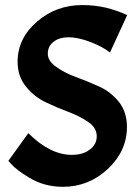

<svg xmlns="http://www.w3.org/2000/svg" viewBox="-20 -720 543 751"><path d="M90.8 -199.2Q175.8 -114.3 260.7 -114.3Q304.7 -114.3 331.1 -134.8Q358.4 -155.3 358.4 -186.5Q358.4 -219.7 326.2 -242.2Q293.9 -264.6 248 -282.2Q203.1 -298.8 158.2 -320.3Q113.3 -341.8 81.1 -381.8Q48.8 -421.9 48.8 -478.5Q48.8 -569.3 124 -634.8Q199.2 -700.2 301.8 -700.2Q348.6 -700.2 392.6 -690.4Q436.5 -679.7 477.5 -661.1Q455.1 -612.3 410.2 -514.6Q381.8 -537.1 334 -555.7Q285.2 -574.2 248 -574.2Q211.9 -574.2 189.5 -556.6Q167 -539.1 167 -509.8Q167 -481.4 199.2 -459Q231.4 -435.5 276.4 -418.9Q322.3 -402.3 367.2 -381.8Q413.1 -361.3 445.3 -321.3Q476.6 -281.2 476.6 -223.6Q476.6 -129.9 402.3 -59.6Q327.1 10.7 226.6 10.7Q152.3 10.7 93.8 -25.4Q43 -55.7 22.5 -80.1Q18.6 -84 12.7 -90.8Q32.2 -118.2 90.8 -199.2Z"/></svg>

Font: Acme Polish
Style: Regular
Weight: 400
Designer: Juan Pablo del Peral
Version: Version 1.002